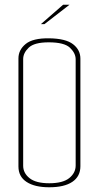

<svg xmlns="http://www.w3.org/2000/svg" viewBox="-20 -790 418 812"><path d="M188 2Q127 2 92.5 -20.5Q58 -43 58 -86V-543Q58 -579 88.5 -604Q119 -629 188 -628Q258 -627 289 -603Q320 -579 320 -542V-87Q320 -44 286 -21Q252 2 188 2ZM188 -15Q246 -15 273 -37Q300 -59 300 -90V-539Q300 -565 276 -588Q252 -611 186 -611Q125 -611 101.5 -588.5Q78 -566 78 -540V-89Q78 -58 105 -36.5Q132 -15 188 -15ZM153 -688 247 -770H274L168 -688Z"/></svg>

Font: Smooch Sans Thin
Style: Regular
Weight: 100
Designer: Robert E. Leuschke
Foundry: Robert E. Leuschke
Version: Version 1.010